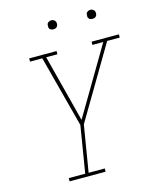

<svg xmlns="http://www.w3.org/2000/svg" viewBox="-132 -1002 891 1092"><g transform="rotate(-15 313.5 -456.0)"><path d="M352 0H140V-19H237L282 -294L171 -716H99V-735H260V-716H194L296 -320L530 -716H466V-735H627V-716H553L302 -292L257 -19H352ZM505 -859Q499 -859 493.5 -861Q488 -863 484 -867.5Q480 -872 479.5 -878.5Q479 -885 480 -891Q480 -896 482.5 -900Q485 -904 489 -906.5Q493 -909 497 -910.5Q501 -912 506 -912Q512 -912 517.5 -909.5Q523 -907 527 -902.5Q531 -898 532 -891.5Q533 -885 532 -879Q531 -874 528.5 -870Q526 -866 522.5 -863.5Q519 -861 514.5 -860Q510 -859 505 -859ZM275 -859Q269 -859 263.5 -861Q258 -863 254 -867.5Q250 -872 249.5 -878.5Q249 -885 250 -891Q250 -896 252.5 -900Q255 -904 259 -906.5Q263 -909 267 -910.5Q271 -912 276 -912Q282 -912 287.5 -909.5Q293 -907 297 -902.5Q301 -898 302 -891.5Q303 -885 302 -879Q301 -874 298.5 -870Q296 -866 292.5 -863.5Q289 -861 284.5 -860Q280 -859 275 -859Z"/></g></svg>

Font: Iosevka HT Thin Extended
Style: Italic
Weight: 100
Width: 7
Italic angle: -9°
Monospace: yes
Designer: Belleve Invis
Foundry: Belleve Invis
Version: Version 32.3.0; ttfautohint (v1.8.4)